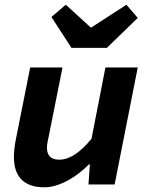

<svg xmlns="http://www.w3.org/2000/svg" viewBox="-20 -782 640 814"><path d="M167 12Q104 12 71.5 -20.5Q39 -53 39 -116Q39 -150 47 -190L108 -496H245L187 -206Q184 -191 181.5 -179Q179 -167 179 -156Q179 -105 231 -105Q296 -105 368 -194L427 -496H564L466 0H355L361 -85H357Q339 -67 317 -49.5Q295 -32 270.5 -18.5Q246 -5 220 3.5Q194 12 167 12ZM283 -579 198 -710 259 -762 364 -666H368L516 -762L564 -706L433 -579Z"/></svg>

Font: Source Code Pro
Style: Bold Italic
Weight: 700
Italic angle: -11°
Monospace: yes
Designer: Paul D. Hunt, Teo Tuominen
Foundry: Adobe Systems Incorporated
Version: Version 1.050;PS 1.000;hotconv 16.6.51;makeotf.lib2.5.65220